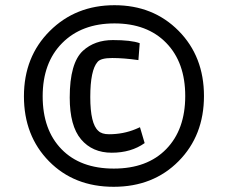

<svg xmlns="http://www.w3.org/2000/svg" viewBox="-20 -691 876 738"><path d="M512 -460Q456 -468 411.5 -468Q367 -468 355 -453Q327 -421 327 -318Q327 -215 358 -188Q371 -175 399 -175Q454 -175 502 -195L518 -202L536 -141Q484 -104 409.5 -104Q335 -104 291.5 -155.5Q248 -207 248 -316Q248 -449 299 -496Q344 -537 414 -537Q484 -537 517 -525ZM417 27Q265 27 168.5 -71Q72 -169 72 -321Q72 -473 171.5 -572Q271 -671 420 -671Q569 -671 666.5 -572.5Q764 -474 764 -322Q764 -170 666.5 -71.5Q569 27 417 27ZM420 -601Q294 -601 219 -525.5Q144 -450 144 -321Q144 -192 216.5 -117.5Q289 -43 417.5 -43Q546 -43 619 -118Q692 -193 692 -322Q692 -451 619 -526Q546 -601 420 -601Z"/></svg>

Font: Ruda
Style: Regular
Weight: 400
Designer: Mariela Monsalve, Angelina Sanchez
Foundry: Mariela Monsalve, Angelina Sanchez
Version: Version 1.002